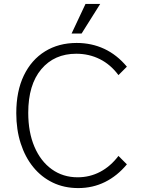

<svg xmlns="http://www.w3.org/2000/svg" viewBox="-20 -939 724 979"><path d="M627 -101Q578 -42 515.5 -11Q453 20 379 20Q307 20 249 -8Q191 -36 149.5 -87Q108 -138 85.5 -208Q63 -278 63 -362Q63 -474 101.5 -554Q140 -634 209.5 -677Q279 -720 371 -720Q447 -720 511.5 -690Q576 -660 627 -599L584 -556Q544 -610 489 -637.5Q434 -665 369 -665Q257 -665 190.5 -586Q124 -507 124 -364Q124 -265 155.5 -191Q187 -117 244 -76Q301 -35 376 -35Q438 -35 491 -63Q544 -91 584 -144ZM416 -919H491L396 -768H345Z"/></svg>

Font: Moderustic Light
Style: Regular
Weight: 300
Designer: Tural Alisoy
Foundry: TAFT Foundry
Version: Version 2.120